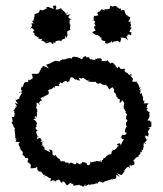

<svg xmlns="http://www.w3.org/2000/svg" viewBox="-20 -670 596 704"><path d="M391 -512C397 -522 402 -516 409 -520C413 -520 413 -521 418 -514C419 -520 422 -509 423 -526C421 -521 428 -525 421 -532C439 -532 442 -531 448 -522C449 -527 439 -545 445 -537C452 -535 440 -549 461 -541C461 -559 464 -549 455 -553C456 -563 461 -564 463 -568C451 -574 460 -570 459 -574C465 -582 453 -579 461 -594C462 -590 447 -588 452 -593C454 -594 461 -608 455 -608C443 -614 448 -605 449 -613C438 -612 442 -629 430 -631C432 -630 432 -620 438 -628C436 -640 417 -628 423 -631C425 -645 419 -641 422 -636C401 -650 405 -641 409 -647C393 -652 401 -641 385 -649C381 -636 381 -642 383 -640C383 -638 381 -635 360 -636C364 -633 354 -647 365 -632C351 -636 356 -635 354 -637C341 -623 342 -626 344 -629C335 -622 335 -625 341 -613C334 -616 334 -608 326 -613C319 -604 330 -593 316 -596C327 -599 328 -586 330 -592C322 -579 329 -586 331 -569C329 -582 319 -571 331 -559C323 -555 318 -552 318 -552C321 -548 325 -546 333 -541C341 -540 336 -551 331 -549C336 -539 348 -538 350 -530C350 -537 356 -532 351 -534C352 -520 353 -522 367 -519C363 -517 366 -508 363 -513C380 -506 380 -515 371 -509C390 -518 384 -510 389 -521ZM168 -512C182 -505 173 -506 176 -515C178 -512 188 -512 182 -516C187 -522 198 -522 204 -520C207 -522 214 -526 204 -528C214 -525 223 -526 218 -540C218 -540 222 -537 223 -531C233 -551 224 -535 227 -556C238 -561 228 -556 228 -556C244 -563 244 -563 238 -560C233 -569 243 -583 235 -580C234 -584 239 -587 235 -579C236 -601 232 -597 243 -599C236 -602 222 -605 239 -618C219 -614 219 -609 230 -626C228 -627 224 -618 222 -619C218 -626 221 -622 203 -639C204 -639 210 -644 206 -638C206 -646 201 -634 186 -635C180 -636 192 -645 183 -650C169 -649 176 -646 177 -637C158 -643 155 -650 147 -639C161 -644 155 -647 153 -640C141 -634 136 -630 130 -633C138 -628 129 -639 122 -631C131 -636 127 -633 120 -622C122 -624 117 -621 111 -620C103 -611 100 -619 107 -614C108 -613 103 -598 102 -593C95 -597 100 -585 107 -581C99 -589 93 -580 94 -585C102 -571 93 -573 91 -562C100 -574 94 -565 106 -560C97 -550 103 -550 106 -549C105 -537 108 -542 119 -533C121 -541 125 -529 117 -531C115 -535 127 -521 136 -529C125 -513 135 -528 145 -514C148 -512 153 -522 157 -520C141 -512 145 -507 163 -516C167 -512 173 -514 176 -520ZM279 -381C280 -386 295 -384 284 -386C302 -372 298 -375 306 -375C310 -388 310 -375 302 -372C316 -369 309 -370 324 -370C324 -370 331 -365 341 -381C336 -374 329 -376 333 -366C341 -361 351 -362 343 -373C346 -361 365 -355 368 -360C371 -360 372 -349 367 -359C380 -355 370 -359 370 -359C385 -340 374 -338 391 -350C394 -350 398 -345 399 -337C397 -342 395 -328 405 -329C398 -328 410 -324 406 -315C404 -330 410 -313 407 -319C407 -310 412 -318 412 -307C424 -311 418 -297 418 -294C429 -294 424 -299 427 -303C439 -291 435 -292 433 -277C428 -283 441 -273 431 -273C437 -278 435 -263 444 -259C432 -259 439 -261 444 -253C444 -253 451 -259 442 -253C452 -251 439 -247 443 -233C450 -227 446 -227 445 -222C444 -220 439 -227 444 -207C445 -212 440 -202 442 -215C449 -203 441 -208 438 -191C441 -193 440 -183 440 -192C434 -188 442 -179 446 -185C444 -183 443 -172 431 -176C422 -174 422 -158 434 -160C432 -151 431 -158 425 -141C423 -147 428 -149 422 -132C426 -149 412 -146 408 -138C419 -139 416 -127 413 -136C409 -128 403 -117 391 -120C405 -125 386 -117 389 -108C394 -112 385 -106 387 -100C388 -109 383 -102 373 -102C382 -100 371 -104 362 -86C367 -86 362 -99 357 -83C353 -85 350 -77 355 -75C341 -77 351 -87 350 -78C334 -79 329 -81 323 -79C338 -81 331 -74 330 -78C325 -78 307 -69 312 -82C311 -63 308 -63 296 -66C302 -65 302 -74 282 -76C276 -64 276 -76 273 -60C279 -76 278 -78 274 -66C260 -79 254 -66 265 -79C257 -63 255 -67 245 -72C240 -72 246 -79 228 -66C237 -74 231 -74 223 -74C229 -75 215 -71 218 -79C212 -77 212 -82 206 -77C205 -82 194 -82 200 -83C200 -92 192 -84 184 -102C180 -97 177 -99 172 -105C174 -111 168 -112 175 -105C169 -114 175 -116 169 -120C157 -121 157 -127 165 -112C151 -116 145 -125 145 -117C140 -133 147 -130 137 -133C142 -143 138 -135 131 -136C143 -143 126 -146 142 -152C131 -148 124 -150 134 -156C127 -160 130 -171 116 -159C116 -178 130 -167 118 -169C116 -181 107 -185 118 -192C119 -193 105 -195 113 -205C105 -205 116 -198 107 -204C121 -201 108 -211 116 -216C111 -227 114 -225 102 -233C118 -238 113 -237 107 -238C108 -244 111 -251 112 -237C120 -254 111 -252 118 -264C109 -268 107 -264 108 -260C126 -274 110 -265 113 -281C119 -272 113 -276 114 -293C122 -295 135 -281 120 -289C133 -305 124 -299 134 -301C128 -314 132 -305 128 -310C139 -317 150 -308 134 -313C151 -320 150 -321 158 -325C159 -329 161 -340 154 -334C155 -334 158 -345 166 -342C166 -342 170 -343 179 -352C183 -343 181 -351 177 -346C182 -362 194 -350 197 -357C187 -352 192 -356 198 -354C191 -370 203 -355 199 -369C216 -359 211 -370 209 -367C215 -370 221 -378 228 -368C230 -376 240 -366 234 -372C235 -373 234 -383 242 -387C256 -385 249 -373 267 -381C253 -378 270 -373 274 -376C264 -384 270 -388 280 -380ZM279 11C288 21 293 3 293 3C292 15 291 14 307 5C307 5 304 12 319 4C308 3 315 10 331 3C331 3 333 8 331 -1C339 10 337 -2 344 -4C347 -7 342 -6 342 -6C349 -4 366 6 356 -1C363 -3 361 0 363 -5C369 -6 379 -9 390 -13C399 -8 394 -10 392 -15C403 -11 408 -15 406 -30C420 -20 424 -17 408 -35C424 -28 427 -26 429 -32C432 -36 430 -33 435 -40C445 -46 441 -40 434 -43C439 -47 442 -56 451 -59C459 -44 453 -58 456 -66C467 -55 467 -63 456 -67C467 -62 476 -62 472 -79C466 -76 476 -82 466 -78C468 -76 470 -86 483 -95C482 -87 490 -100 481 -102C488 -93 495 -93 487 -100C498 -108 493 -100 495 -114C503 -106 502 -124 493 -125C510 -115 501 -118 508 -137C502 -135 506 -132 508 -148C517 -145 521 -139 507 -146C519 -151 519 -161 520 -162C521 -153 513 -158 512 -173C526 -171 527 -167 521 -168C525 -175 527 -180 522 -186C523 -185 523 -195 531 -198C516 -208 524 -198 535 -206V-224C530 -226 534 -214 530 -228C519 -227 521 -229 521 -229C531 -242 529 -251 528 -247C525 -260 534 -255 523 -265C532 -255 530 -255 517 -267C525 -276 521 -271 514 -278C529 -272 510 -282 526 -290C519 -292 510 -291 507 -291C512 -304 506 -306 512 -299C504 -299 503 -304 505 -311C502 -323 504 -310 499 -329C514 -326 496 -334 493 -323C498 -344 492 -338 497 -345C497 -336 502 -343 490 -339C499 -357 498 -356 492 -347C486 -364 490 -358 477 -373C485 -371 478 -376 480 -370C471 -370 464 -370 465 -374C470 -380 467 -383 457 -393C467 -395 464 -386 461 -399C448 -387 454 -407 445 -396C451 -396 452 -401 442 -405C447 -400 431 -410 439 -417C434 -421 422 -412 427 -419C419 -412 420 -427 414 -426C409 -416 413 -420 401 -430C411 -424 398 -436 398 -435C396 -442 384 -443 382 -431C388 -445 390 -436 385 -437C368 -452 383 -451 365 -444C373 -455 364 -441 352 -448C356 -459 349 -450 351 -455C349 -458 343 -454 334 -457C336 -453 341 -463 336 -453C332 -453 327 -459 330 -450C312 -451 323 -453 310 -453C303 -470 297 -454 299 -459C289 -463 302 -465 299 -464C279 -464 289 -456 279 -453C270 -459 270 -457 263 -460C268 -460 263 -467 267 -461C254 -458 249 -470 240 -452C241 -462 233 -452 240 -462C234 -449 222 -463 223 -449C231 -446 224 -460 210 -449C221 -463 200 -443 198 -449C206 -443 197 -445 191 -446C181 -449 175 -446 184 -439C183 -447 179 -447 164 -438C160 -430 170 -442 154 -434C148 -432 145 -439 159 -419C139 -430 143 -426 137 -428C131 -430 145 -415 138 -425C123 -417 134 -413 126 -412C127 -411 125 -402 118 -399C118 -399 114 -403 113 -397C111 -399 112 -401 96 -399C98 -396 103 -380 98 -382C91 -374 92 -381 85 -374C84 -386 81 -372 84 -369H72C65 -363 67 -357 63 -351C61 -345 69 -346 59 -353C57 -342 55 -336 64 -338C66 -342 53 -326 49 -332C57 -334 58 -335 60 -328C50 -310 53 -322 51 -309C37 -301 35 -302 38 -311C36 -295 45 -295 45 -289C29 -294 33 -297 43 -279C27 -274 43 -281 43 -285C37 -274 29 -263 26 -261C29 -256 25 -265 32 -263C33 -245 33 -256 36 -255C30 -248 37 -237 23 -242C29 -223 22 -219 37 -234C31 -230 24 -223 22 -220C33 -207 29 -206 29 -206C35 -197 37 -204 32 -193C32 -193 28 -184 33 -195C35 -189 36 -170 36 -168C32 -164 45 -164 37 -157C38 -172 39 -155 43 -155C37 -163 42 -152 34 -149C37 -152 49 -149 54 -147C41 -142 52 -139 56 -121C43 -133 57 -118 51 -124C53 -126 53 -124 64 -112C63 -104 61 -100 62 -109C60 -98 74 -101 72 -86C70 -97 82 -87 79 -92C85 -87 85 -84 82 -83C82 -83 82 -73 79 -76C88 -70 86 -76 86 -73C97 -63 92 -66 92 -53C99 -53 116 -53 114 -59C121 -55 111 -48 123 -43C110 -48 129 -46 119 -46C120 -41 130 -38 130 -42C140 -28 140 -25 146 -32C143 -26 140 -16 140 -25C153 -29 150 -20 168 -15C168 -9 165 -19 165 -5C168 -7 173 -11 184 -7C177 -16 184 -2 180 -2C192 -14 183 -4 194 -12C208 -3 194 -8 200 -6C218 10 203 4 210 -5C221 -4 221 12 229 9C229 9 231 2 243 0C239 4 244 9 249 2C246 13 256 11 250 12C266 4 273 15 268 5C268 5 277 15 279 9Z"/></svg>

Font: Charger Distortion
Style: 1
Weight: 400
Designer: Jasper
Foundry: Cannot Into Space Fonts
Version: Version 0.98